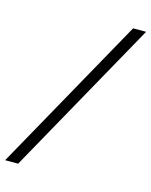

<svg xmlns="http://www.w3.org/2000/svg" viewBox="-115 -746 720 914"><g transform="rotate(15 245.0 -289.0)"><path d="M64 93 490 -671H426L0 93Z"/></g></svg>

Font: Veleka
Style: Regular
Weight: 400
Designer: Stefan Peev, Context Ltd, 2016; SIL International, 1997-2014.
Foundry: Stefan Peev, Context Ltd, 2016
Version: Version 1.000